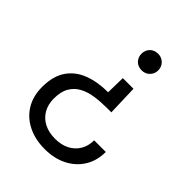

<svg xmlns="http://www.w3.org/2000/svg" viewBox="-205 -620 932 932"><g transform="rotate(45 260.5 -154.5)"><path d="M365 -308 370 -151H339Q297 -151 258.5 -145.5Q220 -140 190 -124Q160 -108 142.5 -78.5Q125 -49 125 -1Q125 40 143 70.5Q161 101 193 117Q225 133 267 133Q310 133 341 117Q372 101 389.5 72Q407 43 407 4H487Q487 64 459 109Q431 154 381.5 179Q332 204 267 204Q202 204 151.5 179Q101 154 73 108Q45 62 45 -1Q45 -75 76.5 -121Q108 -167 163.5 -188Q219 -209 290 -209L292 -308ZM330 -513Q354 -513 370.5 -496.5Q387 -480 387 -456Q387 -432 370.5 -415.5Q354 -399 330 -399Q304 -399 288 -415.5Q272 -432 272 -456Q272 -480 288 -496.5Q304 -513 330 -513Z"/></g></svg>

Font: DM Sans 18pt
Style: Regular
Weight: 400
Designer: Colophon Foundry, Jonny Pinhorn
Foundry: Colophon Foundry
Version: Version 4.004;gftools[0.9.30]